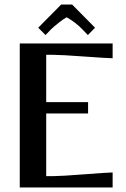

<svg xmlns="http://www.w3.org/2000/svg" viewBox="-20 -824 556 844"><path d="M296.9 -804.2 397.9 -702.1 366.2 -669.9 344.2 -692.9Q311.5 -727.1 272.9 -748Q261.2 -742.2 238.8 -724.6Q216.3 -707 202.1 -692.9L180.2 -669.9L147.9 -702.1L249 -804.2ZM66.9 -632.8H475.1V-567.9Q456.5 -567.9 352.3 -575.4Q248 -583 215.8 -583H183.1V-375H367.2V-325.2H183.1V-49.8H215.8Q248 -49.8 352.3 -57.9Q456.5 -65.9 475.1 -65.9V0H66.9Z"/></svg>

Font: Resagokr
Style: Bold
Weight: 600
Designer: gluk
Foundry: gluk
Version: Version 0.95